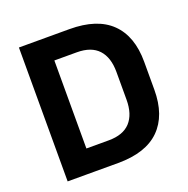

<svg xmlns="http://www.w3.org/2000/svg" viewBox="-116 -750 844 861"><g transform="rotate(-20 305.5 -319.5)"><path d="M155 0V-110H300Q368.5 -110 402.8 -147.2Q437 -184.5 437 -254V-386.5Q437 -456 402.8 -493Q368.5 -530 300 -530H154.5V-639H304.5Q436.5 -639 503 -574Q569.5 -509 569.5 -387V-253.5Q569.5 -131 503.2 -65.5Q437 0 304.5 0ZM63.5 0V-639H193V0Z"/></g></svg>

Font: Anek Tamil SemiBold
Style: Regular
Weight: 600
Version: Version 1.003